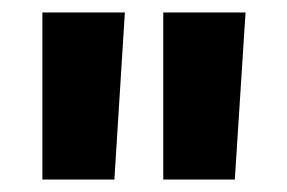

<svg xmlns="http://www.w3.org/2000/svg" viewBox="-20 -670 461 308"><path d="M241.9 -650V-382H356.7L373.9 -650ZM48 -650V-382H163.5L180.3 -650Z"/></svg>

Font: Overused Grotesk Light
Style: Regular
Weight: 300
Designer: RandomMaerks
Version: Version 0.005